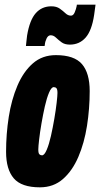

<svg xmlns="http://www.w3.org/2000/svg" viewBox="-20 -793 429 822"><path d="M151 9Q72 9 39 -29.5Q6 -68 6 -143Q6 -219 17.5 -292.5Q29 -366 54.5 -426Q80 -486 120.5 -521.5Q161 -557 219 -557Q298 -557 331 -518.5Q364 -480 364 -403Q364 -328 352.5 -254.5Q341 -181 315.5 -121.5Q290 -62 249.5 -26.5Q209 9 151 9ZM160 -128Q170 -128 180 -151.5Q190 -175 198 -210.5Q206 -246 212.5 -284Q219 -322 222.5 -352.5Q226 -383 226 -395Q226 -411 221.5 -415.5Q217 -420 210 -420Q200 -420 190 -396.5Q180 -373 172 -337.5Q164 -302 157.5 -264Q151 -226 147.5 -195.5Q144 -165 144 -153Q144 -137 148.5 -132.5Q153 -128 160 -128ZM91 -596Q92 -608 93.5 -619.5Q95 -631 96 -641Q107 -707 133 -736.5Q159 -766 200 -766Q222 -766 236 -756Q250 -746 260.5 -736Q271 -726 284 -726Q294 -726 300 -740.5Q306 -755 308 -766Q308 -766 308.5 -769Q309 -772 309 -773H389Q386 -748 383 -729Q373 -662 346.5 -632Q320 -602 279 -602Q257 -602 243.5 -612Q230 -622 219.5 -632Q209 -642 197 -642Q186 -642 179.5 -628.5Q173 -615 172 -602Q172 -602 171.5 -599.5Q171 -597 171 -596Z"/></svg>

Font: Georama ExtraCondensed ExtraBold
Style: Italic
Weight: 800
Width: 2
Italic angle: -9°
Designer: Jean-Baptiste Levee
Foundry: Production Type
Version: Version 1.000